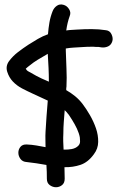

<svg xmlns="http://www.w3.org/2000/svg" viewBox="-20 -782 514 842"><path d="M445.3 -649.4Q461.9 -647.5 469.2 -631.3Q476.6 -615.2 472.7 -601.6Q467.8 -585 454.1 -578.6Q440.4 -572.3 424.8 -574.2Q415 -575.2 412.1 -576.2Q406.2 -576.2 400.4 -576.2Q394.5 -576.2 388.7 -577.1Q375 -577.1 361.8 -576.7Q348.6 -576.2 335 -575.2Q318.4 -574.2 301.8 -573.2Q285.2 -572.3 268.6 -569.3V-559.6Q269.5 -519.5 271.5 -480.5Q273.4 -441.4 271.5 -402.3Q270.5 -398.4 270.5 -394.5Q270.5 -390.6 270.5 -386.7Q291 -375 309.6 -359.9Q328.1 -344.7 342.8 -325.2Q358.4 -304.7 374.5 -276.9Q390.6 -249 400.9 -219.2Q411.1 -189.5 410.6 -159.7Q410.2 -129.9 391.6 -105.5Q366.2 -70.3 333 -59.1Q299.8 -47.9 262.7 -48.8Q262.7 -36.1 263.2 -23.9Q263.7 -11.7 263.7 2Q263.7 20.5 252 29.8Q240.2 39.1 225.6 39.1Q210.9 39.1 198.2 29.8Q185.5 20.5 185.5 2Q185.5 -13.7 185.1 -28.3Q184.6 -43 183.6 -58.6Q161.1 -62.5 139.6 -65.9Q118.2 -69.3 97.7 -71.3Q79.1 -72.3 69.8 -85Q60.5 -97.7 60.5 -112.3Q60.5 -127 69.8 -138.2Q79.1 -149.4 97.7 -148.4Q119.1 -147.5 139.6 -144Q160.2 -140.6 179.7 -136.7Q179.7 -153.3 179.2 -170.4Q178.7 -187.5 179.7 -204.1Q181.6 -238.3 184.1 -272.5Q186.5 -306.6 189.5 -340.8Q172.9 -348.6 156.7 -356Q140.6 -363.3 124 -371.1Q100.6 -381.8 77.1 -394Q53.7 -406.2 36.1 -424.8Q19.5 -442.4 11.7 -467.3Q3.9 -492.2 19.5 -513.7Q36.1 -536.1 59.1 -553.7Q82 -571.3 104.5 -585.9Q124 -598.6 146 -611.3Q168 -624 190.4 -631.8Q192.4 -658.2 196.8 -683.6Q201.2 -709 210.9 -733.4Q216.8 -748 229.5 -756.8Q242.2 -765.6 258.8 -760.7Q273.4 -756.8 282.7 -742.2Q292 -727.5 286.1 -712.9Q275.4 -683.6 270.5 -648.4Q283.2 -650.4 294.9 -650.9Q306.6 -651.4 318.4 -652.3Q349.6 -654.3 381.8 -654.3Q414.1 -654.3 445.3 -649.4ZM194.3 -423.8Q194.3 -454.1 192.9 -484.4Q191.4 -514.6 189.5 -545.9Q164.1 -531.2 145.5 -520Q127 -508.8 110.4 -495.1Q102.5 -488.3 101.6 -488.3Q99.6 -486.3 97.2 -484.4Q94.7 -482.4 92.8 -480.5Q97.7 -472.7 102.1 -470.2Q106.4 -467.8 117.2 -461.9Q127.9 -455.1 139.6 -449.2Q151.4 -443.4 163.1 -437.5Q170.9 -433.6 178.7 -430.7Q186.5 -427.7 194.3 -423.8ZM272.5 -290Q270.5 -292 268.1 -294.4Q265.6 -296.9 263.7 -298.8Q261.7 -273.4 259.8 -248Q257.8 -222.7 257.8 -196.3Q256.8 -178.7 257.3 -161.1Q257.8 -143.6 258.8 -126Q277.3 -125 294.9 -128.4Q312.5 -131.8 323.2 -142.6Q331.1 -150.4 331.1 -162.1Q331.1 -171.9 330.1 -179.2Q329.1 -186.5 325.2 -198.2Q318.4 -217.8 307.6 -236.8Q296.9 -255.9 285.2 -273.4Q283.2 -276.4 280.8 -279.8Q278.3 -283.2 275.4 -286.1Z"/></svg>

Font: Schoolbell
Style: Regular
Weight: 400
Designer: Font Diner, Inc
Foundry: Font Diner, Inc
Version: Version 1.001